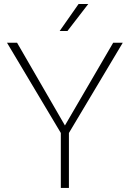

<svg xmlns="http://www.w3.org/2000/svg" viewBox="-20 -920 638 940"><path d="M63.5 -710.9 297.9 -305.7 534.2 -710.9H581.1L317.4 -269V0H277.8V-269L14.2 -710.9ZM272 -768.1 364.7 -900.4H412.1L310.1 -768.1Z"/></svg>

Font: Roboto ExtraLight
Style: Regular
Weight: 250
Designer: Christian Robertson
Foundry: Google
Version: Version 3.009; 2024